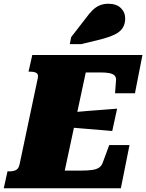

<svg xmlns="http://www.w3.org/2000/svg" viewBox="-60 -1003 779 1023"><path d="M630 -230 584 0H-40L-20 -90H-9Q11 -90 25 -97Q39 -104 44 -126L141 -585Q146 -607 134.5 -614Q123 -621 103 -621H92L112 -710H699L659 -506H553L558 -573Q560 -591 550.5 -600.5Q541 -610 522 -613.5Q503 -617 477 -617H397L285 -94H369Q408 -94 431.5 -97.5Q455 -101 468.5 -110.5Q482 -120 488 -138L522 -230ZM330 -405Q369 -409 408 -412Q447 -415 486.5 -418Q526 -421 564 -424L538 -305Q501 -309 463.5 -311.5Q426 -314 388.5 -317.5Q351 -321 313 -324ZM398 -907Q416 -932 433.5 -949Q451 -966 471.5 -974.5Q492 -983 517 -983Q560 -983 583.5 -960.5Q607 -938 607 -904Q607 -875 593.5 -854Q580 -833 551 -819Q522 -805 476 -793L373 -768H312L319 -805Z"/></svg>

Font: Roboto Serif 20pt Black
Style: Italic
Weight: 900
Italic angle: -10°
Version: Version 1.008